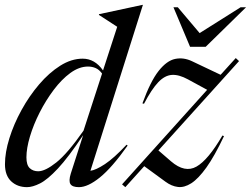

<svg xmlns="http://www.w3.org/2000/svg" viewBox="-20 -762 1035 792"><path d="M506.5 -161.5Q442 -70.5 392.2 -30.2Q342.5 10 305.5 10Q278.5 10 270.5 -2.8Q262.5 -15.5 272 -46L323 -204.5Q262 -113 219 -67Q176 -21 145.2 -5.5Q114.5 10 91.5 10Q52 10 26.2 -14Q0.5 -38 0.5 -84.5Q0.5 -133.5 18.8 -192Q37 -250.5 68.8 -308.2Q100.5 -366 141.5 -414Q182.5 -462 228.5 -491Q274.5 -520 321 -520Q371 -520 405 -471.5L463.5 -651.5L388 -700.5L388.5 -703.5L568 -742H569.5L353 -57.5Q375.5 -60.5 412.8 -85Q450 -109.5 502 -165ZM89 -113Q89 -81 102.8 -68.2Q116.5 -55.5 137.5 -55.5Q166.5 -55.5 212.2 -91.8Q258 -128 324.5 -223L401 -458.5Q389 -475 374.5 -481.2Q360 -487.5 343 -487.5Q306.5 -487.5 270.2 -461Q234 -434.5 201.5 -391.2Q169 -348 143.5 -297.8Q118 -247.5 103.5 -198.8Q89 -150 89 -113ZM483.5 -1.5 834.5 -391.5 755.5 -434.5Q718 -455 688.8 -453Q659.5 -451 632.5 -422.5Q605.5 -394 574 -334L567.5 -335.5Q600.5 -426.5 634.2 -469.2Q668 -512 702.8 -519Q737.5 -526 772 -509.5L890 -453.5L952.5 -522.5L966 -510L633.5 -141.5L685.5 -96.5Q742.5 -47.5 790.5 -74.8Q838.5 -102 897.5 -203L904 -200.5Q865 -118 831.5 -71.2Q798 -24.5 769 -6Q740 12.5 713.8 9.2Q687.5 6 662.5 -12.5L575 -76.5L497 10ZM995 -732 828.5 -569H764L695.5 -732H713.5L803.5 -625.5L972.5 -732Z"/></svg>

Font: Newsreader Display
Style: Italic
Weight: 400
Italic angle: -17°
Designer: Hugues Gentile
Foundry: Production Type
Version: Version 1.001